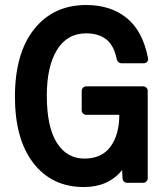

<svg xmlns="http://www.w3.org/2000/svg" viewBox="-20 -734 658 771"><path d="M40 -345.2Q40 -520.5 117.4 -617.2Q194.8 -713.9 326.2 -713.9Q423.8 -713.9 488.3 -662.1Q552.7 -610.4 574.2 -502Q576.2 -492.7 571.3 -486.3Q566.4 -480 557.1 -480H466.8Q460.9 -480 455.8 -484.4Q450.7 -488.8 449.2 -494.1Q438 -551.8 406.7 -575.9Q375.5 -600.1 326.2 -600.1Q249.5 -600.1 208.7 -533.4Q168 -466.8 168 -350.1Q168 -224.1 208.3 -160.6Q248.5 -97.2 318.8 -97.2Q388.7 -97.2 423.8 -145.3Q459 -193.4 459 -272V-272.9H326.2Q318.8 -272.9 313.5 -278.3Q308.1 -283.7 308.1 -291V-369.1Q308.1 -376.5 313.5 -381.8Q318.8 -387.2 326.2 -387.2H555.2Q562.5 -387.2 567.9 -381.8Q573.2 -376.5 573.2 -369.1V-18.1Q573.2 -10.7 567.9 -5.4Q562.5 0 555.2 0H490.2Q483.4 0 478 -4.9Q472.7 -9.8 472.2 -17.1L470.2 -50.8Q415 17.1 316.9 17.1Q188.5 17.1 114.3 -78.9Q40 -174.8 40 -345.2Z"/></svg>

Font: Fragment Mono
Style: Bold
Weight: 700
Designer: Wei Huang based on Nimbus Sans by URW Studio, based on Helvetica by Max Miedinger.
Foundry: Wei Huang
Version: Version 1.011